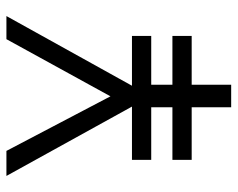

<svg xmlns="http://www.w3.org/2000/svg" viewBox="-91 -649 740 598"><g transform="rotate(-90 279.0 -350.0)"><path d="M311 -309H466V-249H314V-183H466V-123H314V0H244V-123H80V-183H244V-249H80V-309H246L30 -700H108L278 -376L456 -700H528Z"/></g></svg>

Font: Overpass Light
Style: Regular
Weight: 300
Designer: Delve Withrington, Thomas Jockin
Foundry: Delve Fonts
Version: Version 3.000;DELV;Overpass